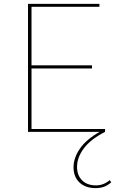

<svg xmlns="http://www.w3.org/2000/svg" viewBox="-20 -678 619 987"><path d="M552 259Q534 275 515 282Q496 289 471 289Q419 289 388.5 260Q358 231 358 182Q358 134 390.5 86.5Q423 39 492 0H124V-658H491V-643H142V-342H453V-326H142V-15H520V0Q447 37 411.5 84Q376 131 376 180Q376 223 402 249Q428 275 474 275Q512 275 544 248Z"/></svg>

Font: Ysabeau Thin
Style: Regular
Weight: 200
Designer: Christian Thalmann (Catharsis Fonts)
Version: Version 0.003